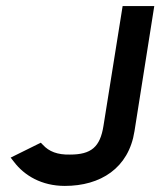

<svg xmlns="http://www.w3.org/2000/svg" viewBox="-20 -600 527 631"><path d="M26 -68C60 -23 117 11 193 11C310 11 403 -47 422 -169L487 -580H383L320 -186C309 -117 280 -92 210 -92C169 -91 141 -102 121 -124L114 -131L15 -82Z"/></svg>

Font: Charger Pro
Style: BlkNarObl
Weight: 900
Designer: Jasper
Foundry: Cannot Into Space Fonts
Version: Version 1.09